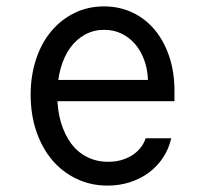

<svg xmlns="http://www.w3.org/2000/svg" viewBox="-20 -570 640 600"><path d="M124.4 -253.8H525.2V-286.2Q525.2 -344.8 508.9 -393.3Q492.6 -441.9 463.6 -476.7Q434.6 -511.6 394 -530.8Q353.4 -550 305.1 -550Q254.8 -550 212.9 -529.5Q171 -509 140.3 -472.5Q109.6 -436 92.7 -384.9Q75.8 -333.8 75.8 -273.7Q75.8 -211.6 93.7 -159.2Q111.7 -106.8 143.4 -69.4Q175.2 -32 219.6 -11Q264 10 316 10Q353.5 10 386.2 -0.6Q419 -11.2 445.3 -30.7Q471.6 -50.2 489.6 -77.6Q507.6 -105 515.2 -138H435.4Q423.4 -103.6 391.7 -84Q360 -64.4 317.8 -64.4Q281.9 -64.4 252.2 -79.3Q222.6 -94.2 202.2 -121.7Q181.8 -149.2 170.4 -187.6Q159 -226 159 -272.9Q159 -318.8 169.6 -356.5Q180.2 -394.2 199.6 -420.9Q219 -447.6 246.1 -462.2Q273.2 -476.8 305.6 -476.8Q334.4 -476.8 358.4 -465.6Q382.4 -454.4 400.6 -434Q418.8 -413.6 429.9 -384.6Q441 -355.6 442.4 -320.2H124.4Z"/></svg>

Font: CommitMonoV142 ExtLt
Style: Regular
Weight: 200
Monospace: yes
Designer: Eigil Nikolajsen
Foundry: Eigil Nikolajsen
Version: Version 1.142